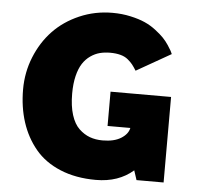

<svg xmlns="http://www.w3.org/2000/svg" viewBox="-53 -796 889 866"><g transform="rotate(5 391.5 -363.5)"><path d="M443.8 -387.2H717.8V0H595.2L581.1 -43Q514.6 15.1 412.1 15.1Q320.8 15.1 250.5 -14.2Q180.2 -43.5 137 -95.5Q93.8 -147.5 71.8 -215.3Q49.8 -283.2 49.8 -363.8Q49.8 -440.4 77.9 -510Q106 -579.6 154.5 -630.6Q203.1 -681.6 272.9 -711.9Q342.8 -742.2 421.9 -742.2Q465.3 -742.2 503.9 -733.6Q542.5 -725.1 569.3 -713.1Q596.2 -701.2 619.9 -682.9Q643.6 -664.6 657 -650.6Q670.4 -636.7 682.4 -618.7Q694.3 -600.6 697.5 -594.2Q700.7 -587.9 704.1 -580.1L547.9 -491.2Q537.6 -507.8 529.5 -518.1Q521.5 -528.3 507.6 -539.8Q493.7 -551.3 473.4 -556.6Q453.1 -562 426.8 -562Q401.9 -562 380.1 -556.4Q358.4 -550.8 338.1 -536.6Q317.9 -522.5 303.5 -500.5Q289.1 -478.5 280.5 -443.6Q272 -408.7 272 -363.8Q272 -307.6 284.7 -267.3Q297.4 -227.1 320.1 -205.6Q342.8 -184.1 368.9 -174.6Q395 -165 426.8 -165Q479 -165 510.3 -184.6Q541.5 -204.1 546.9 -231.9H443.8Z"/></g></svg>

Font: Stilu Bold
Style: Regular
Weight: 700
Designer: Genilson Lima Santos
Foundry: Genilson Lima Santos
Version: Version 1.200;PS 001.200;hotconv 1.0.88;makeotf.lib2.5.64775